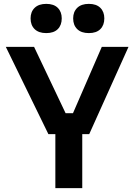

<svg xmlns="http://www.w3.org/2000/svg" viewBox="-20 -972 695 992"><path d="M10 -730H156L319 -387H357L506 -730H644L441 -279H405V0H266V-279H230ZM138 -877Q138 -911 159 -931.5Q180 -952 219 -952Q258 -952 278.5 -931.5Q299 -911 299 -877Q299 -842 278.5 -821.5Q258 -801 219 -801Q180 -801 159 -821.5Q138 -842 138 -877ZM358 -877Q358 -911 379 -931.5Q400 -952 439 -952Q478 -952 498.5 -931.5Q519 -911 519 -877Q519 -842 498.5 -821.5Q478 -801 439 -801Q400 -801 379 -821.5Q358 -842 358 -877Z"/></svg>

Font: Sora-SIA SemiBold
Style: Regular
Weight: 600
Designer: Jonathan Barnbrook, Julián Moncada
Foundry: Barnbrook Fonts
Version: Version 2.000